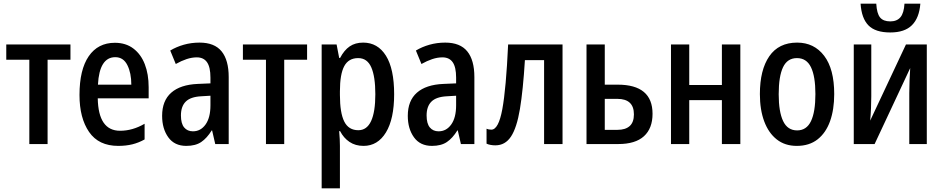

<svg xmlns="http://www.w3.org/2000/svg" viewBox="-20 -781 5110 1041"><path d="M362 -457H238V0H139V-457H14V-540H362Z M603 -549Q662 -549 703 -518Q744 -487 765 -433Q786 -379 786 -308V-248H510Q513 -72 631 -72Q699 -72 764 -110V-25Q732 -7 697.5 1.5Q663 10 621 10Q515 10 463 -65.5Q411 -141 411 -266Q411 -403 461 -476Q511 -549 603 -549ZM605 -471Q519 -471 511 -322H692Q692 -385 670.5 -428Q649 -471 605 -471Z M1062 -550Q1143 -550 1181.5 -502.5Q1220 -455 1220 -363V0H1147L1130 -74H1128Q1102 -32 1071 -11Q1040 10 990 10Q926 10 892.5 -36.5Q859 -83 859 -153Q859 -235 908.5 -278.5Q958 -322 1052 -326L1121 -329V-360Q1121 -417 1102.5 -443.5Q1084 -470 1047 -470Q1020 -470 991.5 -460.5Q963 -451 933 -434L903 -507Q936 -527 976.5 -538.5Q1017 -550 1062 -550ZM1121 -262 1071 -259Q1013 -256 987 -230Q961 -204 961 -155Q961 -111 978.5 -90Q996 -69 1026 -69Q1068 -69 1094.5 -106Q1121 -143 1121 -210Z M1645 -457H1521V0H1422V-457H1297V-540H1645Z M1949 -550Q2028 -550 2072.5 -479Q2117 -408 2117 -270Q2117 -136 2072.5 -63Q2028 10 1951 10Q1907 10 1875 -11.5Q1843 -33 1824 -70H1819Q1821 -48 1822 -27Q1823 -6 1823 10V240H1724V-540H1805L1819 -467H1824Q1846 -509 1876 -529.5Q1906 -550 1949 -550ZM1922 -466Q1870 -466 1846.5 -422.5Q1823 -379 1823 -286V-266Q1823 -169 1846.5 -122Q1870 -75 1923 -75Q1969 -75 1992 -124.5Q2015 -174 2015 -270Q2015 -366 1993 -416Q1971 -466 1922 -466Z M2394 -550Q2475 -550 2513.5 -502.5Q2552 -455 2552 -363V0H2479L2462 -74H2460Q2434 -32 2403 -11Q2372 10 2322 10Q2258 10 2224.5 -36.5Q2191 -83 2191 -153Q2191 -235 2240.5 -278.5Q2290 -322 2384 -326L2453 -329V-360Q2453 -417 2434.5 -443.5Q2416 -470 2379 -470Q2352 -470 2323.5 -460.5Q2295 -451 2265 -434L2235 -507Q2268 -527 2308.5 -538.5Q2349 -550 2394 -550ZM2453 -262 2403 -259Q2345 -256 2319 -230Q2293 -204 2293 -155Q2293 -111 2310.5 -90Q2328 -69 2358 -69Q2400 -69 2426.5 -106Q2453 -143 2453 -210Z M3030 0H2930V-455H2826Q2816 -292 2799 -190Q2782 -88 2750.5 -40.5Q2719 7 2666 7Q2638 7 2618 -2V-83Q2629 -78 2644 -78Q2683 -78 2703.5 -189Q2724 -300 2735 -540H3030Z M3259 -322H3329Q3518 -322 3518 -164Q3518 -85 3471.5 -42.5Q3425 0 3332 0H3160V-540H3259ZM3417 -161Q3417 -245 3327 -245H3259V-77H3328Q3371 -77 3394 -97.5Q3417 -118 3417 -161Z M3717 -540V-320H3894V-540H3994V0H3894V-238H3717V0H3618V-540Z M4503 -271Q4503 -187 4480.5 -124Q4458 -61 4413 -25.5Q4368 10 4300 10Q4236 10 4191.5 -25Q4147 -60 4123.5 -123Q4100 -186 4100 -271Q4100 -402 4151 -476Q4202 -550 4302 -550Q4394 -550 4448.5 -478.5Q4503 -407 4503 -271ZM4202 -270Q4202 -175 4226 -124.5Q4250 -74 4302 -74Q4353 -74 4377 -124Q4401 -174 4401 -271Q4401 -367 4377 -416.5Q4353 -466 4301 -466Q4249 -466 4225.5 -416.5Q4202 -367 4202 -270Z M4704 -540V-259Q4704 -229 4702.5 -194Q4701 -159 4698 -127L4892 -540H5005V0H4910V-276Q4910 -308 4911.5 -345Q4913 -382 4915 -412L4722 0H4609V-540ZM4970 -761Q4964 -684 4924.5 -644.5Q4885 -605 4807 -605Q4726 -605 4688.5 -643.5Q4651 -682 4646 -761H4731Q4734 -708 4751.5 -686.5Q4769 -665 4807 -665Q4843 -665 4862 -687.5Q4881 -710 4884 -761Z"/></svg>

Font: Avrile Sans Condensed Medium
Style: Regular
Weight: 500
Width: 3
Designer: Monotype Design Team
Foundry: Monotype Imaging Inc.
Version: Version 2.001;September 10, 2019;FontCreator 11.5.0.2425 64-